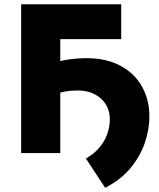

<svg xmlns="http://www.w3.org/2000/svg" viewBox="-20 -720 748 903"><path d="M79.5 0V-700H550V-536H263.5V0ZM474.5 163 384 25.5Q422 4 447 -25.5Q472 -55 484.2 -89.2Q496.5 -123.5 496.5 -159.5Q496.5 -198.5 477.8 -229Q459 -259.5 424.8 -277Q390.5 -294.5 345 -294.5Q313 -294.5 286 -289.5Q259 -284.5 228.5 -274L226.5 -422.5Q268 -435.5 307.5 -441Q347 -446.5 384.5 -446.5Q480 -446.5 546.5 -410.8Q613 -375 647.8 -313Q682.5 -251 682.5 -173.5Q682.5 -108.5 659.8 -44.5Q637 19.5 590.8 73.8Q544.5 128 474.5 163Z"/></svg>

Font: Geologica Cursive ExtraBold
Style: Regular
Weight: 800
Designer: Sindre Bremnes, Frode Helland
Foundry: Monokrom Skriftforlag AS
Version: Version 1.010;gftools[0.9.28]